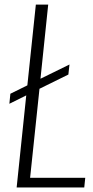

<svg xmlns="http://www.w3.org/2000/svg" viewBox="-20 -830 413 850"><path d="M53.7 0 96.2 -407.7 21.5 -370.6 25.9 -415 101.1 -452.1 138.7 -809.6H193.4L159.2 -481.4L287.6 -544.4L282.7 -500L154.8 -437L113.3 -43H357.4L353 0Z"/></svg>

Font: Oswald
Style: Extra-Light
Weight: 200
Designer: Vernon Adams
Foundry: Vernon Adams
Version: 3.0; ttfautohint (v0.94.23-7a4d-dirty) -l 8 -r 50 -G 200 -x 